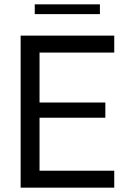

<svg xmlns="http://www.w3.org/2000/svg" viewBox="-20 -864 609 884"><path d="M75 -700H506V-622H162V-392H465V-322H162V-78H506V0H75ZM140 -844H440V-799H140Z"/></svg>

Font: Lopes Sans
Style: Regular
Weight: 400
Designer: Gabriel Lam, Diego Maldonado
Foundry: TypeRant, Foresti Design
Version: Version 4.000